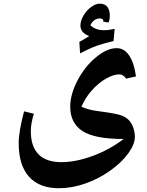

<svg xmlns="http://www.w3.org/2000/svg" viewBox="-20 -668 788 1028"><path d="M702.1 64.9Q702.1 104.5 666.5 153.6Q630.9 202.6 568.8 246.6Q506.8 290.5 435.1 315.2Q363.3 339.8 295.9 339.8Q190.4 339.8 135.3 278.1Q80.1 216.3 80.1 98.1Q80.1 37.1 108.9 -71.8L161.1 -59.1Q145 -4.9 145 34.2Q145 115.7 186 158Q227.1 200.2 309.1 200.2Q385.7 200.2 476.1 167Q566.4 133.8 642.1 76.2Q486.3 76.2 421.1 33.4Q356 -9.3 356 -97.2Q356 -161.6 394.3 -235.8Q432.6 -310.1 492.4 -360.1Q552.2 -410.2 605 -410.2Q645.5 -410.2 672.1 -370.1Q698.7 -330.1 708 -258.8L655.8 -247.1Q638.7 -270 619.1 -270Q587.4 -270 546.9 -246.6Q506.3 -223.1 471.2 -183.6Q436 -144 416 -96.2Q452.1 -81.1 487.3 -75.7Q522.5 -70.3 555.2 -65.9Q585.4 -61.5 612.5 -55.2Q639.6 -48.8 659.7 -33.9Q679.7 -19 690.9 8.5Q702.1 36.1 702.1 64.9ZM532.7 -552.2 533.2 -555.7Q533.2 -569.3 514.6 -569.3Q482.4 -569.3 463.9 -533.2Q490.7 -506.3 536.1 -506.3Q561 -506.3 593.8 -513.2L587.9 -448.2Q537.1 -436.5 500 -423.6Q462.9 -410.6 408.7 -382.3L404.8 -443.4L458 -474.6Q410.6 -492.7 410.6 -531.2Q410.6 -556.6 427 -584.7Q443.4 -612.8 468 -630.6Q492.7 -648.4 513.7 -648.4Q567.9 -648.4 567.9 -582.5Q567.9 -563.5 561 -547.4Z"/></svg>

Font: Sahl Naskh
Style: Bold
Weight: 700
Designer: Pascal Zoghbi
Version: Version 1.001